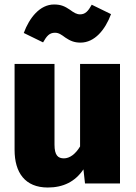

<svg xmlns="http://www.w3.org/2000/svg" viewBox="-20 -818 606 856"><path d="M339 -628C402 -628 449 -685 475 -755L389 -797C373 -768 360 -754 337 -754C322 -754 310 -761 291 -775C270 -789 253 -798 221 -798C158 -798 111 -739 86 -671L172 -629C188 -657 200 -672 225 -672C242 -672 253 -664 272 -650C293 -636 311 -628 339 -628ZM515 -533H337V-165C316 -130 290 -112 265 -112C239 -112 223 -125 223 -173V-533H45V-150C45 -48 92 18 193 18C262 18 315 -8 352 -63L359 0H515Z"/></svg>

Font: Fira Sans ExtraBold
Style: Regular
Weight: 800
Designer: bBox Type GmbH & Carrois Corporate GbR & Edenspiekermann AG
Foundry: bBox Type GmbH & Carrois Corporate GbR & Edenspiekermann AG
Version: Version 4.300;PS 004.300;hotconv 1.0.88;makeotf.lib2.5.64775